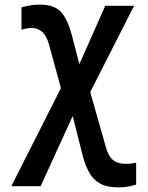

<svg xmlns="http://www.w3.org/2000/svg" viewBox="-20 -567 640 832"><path d="M493 245Q444 245 414 228.5Q384 212 367 181.5Q350 151 339 110L295 -64L156 240H29L244 -185L193 -372Q182 -412 162.5 -429Q143 -446 117 -446Q109 -446 97 -444Q85 -442 73 -438V-535Q91 -540 109.5 -543.5Q128 -547 153 -547Q213 -547 242.5 -517Q272 -487 292 -412L324 -289L436 -542H561L371 -168L439 71Q450 111 470.5 127Q491 143 525 143Q534 143 545.5 142Q557 141 570 138V233Q553 238 534.5 241.5Q516 245 493 245Z"/></svg>

Font: Noto Sans Mono SemiBold
Style: Regular
Weight: 600
Designer: Monotype Design Team
Foundry: Monotype Imaging Inc.
Version: Version 2.014; ttfautohint (v1.8.4.7-5d5b)